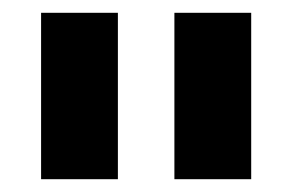

<svg xmlns="http://www.w3.org/2000/svg" viewBox="-20 -695 457 300"><path d="M44.2 -415V-675H164.2V-415ZM252.5 -415V-675H372.5V-415Z"/></svg>

Font: Funnel Sans Light ExtraBold
Style: Regular
Weight: 800
Version: Version 1.000